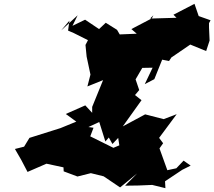

<svg xmlns="http://www.w3.org/2000/svg" viewBox="-20 -880 1121 1004"><path d="M604 -120 573 -107 452 -167 469 -212 390 -223 400 -196 499 -242 531 -140 549 -161 568 -127 598 -159ZM902 0 855 10 814 -104 833 -131 812 -159 904 -283 836 -257 739 -282 622 -219 720 -356 686 -383 708 -409 689 -465 724 -525 778 -526 737 -440 787 -466 828 -568 864 -561 919 -644 945 -717 877 -580 975 -647 1058 -613 1076 -668 1073 -736V-759L1081 -774L1019 -796L997 -860L887 -803L903 -787L765 -783L782 -800L774 -784L667 -728L727 -676L703 -704L606 -700L592 -724L533 -761L498 -728L425 -777L359 -745L386 -800L300 -721L343 -772L336 -720L366 -707L440 -670L427 -645L433 -584L453 -490L437 -428L519 -461L462 -321V-290L426 -329L324 -284L379 -244L296 -210L134 -159L106 -113L58 -101L91 -44L124 19L223 -24L330 -1L312 -5L313 16L385 43L465 23L441 22L522 42L608 100L697 27L634 91L704 90L776 87L845 104L843 68L933 8L977 -14L940 -40Z"/></svg>

Font: Hussar Lance
Style: Italic
Weight: 700
Foundry: Cannot Into Space Fonts, PlusOne Fonts
Version: Version 2.27